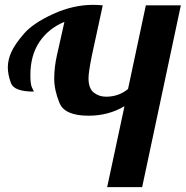

<svg xmlns="http://www.w3.org/2000/svg" viewBox="-20 -770 764 790"><path d="M344.2 -293.9Q246.1 -293.9 224.6 -346.7Q203.1 -399.4 203.1 -446.3Q203.1 -493.2 213.9 -541L245.1 -680.2Q178.7 -652.3 141.8 -596.9Q105 -541.5 105 -460.9Q105 -421.4 112.1 -408.7Q119.1 -396 119.1 -393.1Q38.1 -393.1 25.1 -428Q12.2 -462.9 12.2 -493.2Q12.2 -523.4 26.6 -555.7Q41 -587.9 78.6 -631.3Q116.2 -674.8 198.5 -712.4Q280.8 -750 362.8 -750Q383.3 -750 402.8 -748L357.9 -541Q344.2 -472.7 344.2 -448.2Q344.2 -406.2 365.7 -389.2Q387.2 -372.1 416.5 -372.1Q468.3 -372.1 506.8 -403.8L580.1 -748H724.1L564.9 0H420.9L492.2 -333Q426.3 -293.9 344.2 -293.9Z"/></svg>

Font: Lobster-Regular
Style: Regular
Weight: 400
Designer: Pablo Impallari
Foundry: Pablo Impallari
Version: Version 1.007; ttfautohint (v1.1) -l 8 -r 50 -G 50 -x 14 -D 